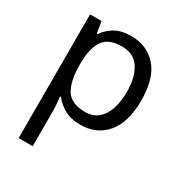

<svg xmlns="http://www.w3.org/2000/svg" viewBox="-183 -674 980 1043"><g transform="rotate(30 307.5 -153.0)"><path d="M340 -546Q439 -546 499.5 -477Q560 -408 560 -269Q560 -132 499.5 -61Q439 10 339 10Q277 10 236.5 -13.5Q196 -37 173 -68H167Q169 -51 171 -25Q173 1 173 20V240H85V-536H157L169 -463H173Q197 -498 236 -522Q275 -546 340 -546ZM324 -472Q242 -472 208.5 -426Q175 -380 173 -286V-269Q173 -170 205.5 -116.5Q238 -63 326 -63Q375 -63 406.5 -90Q438 -117 453.5 -163.5Q469 -210 469 -270Q469 -362 433.5 -417Q398 -472 324 -472Z"/></g></svg>

Font: Noto Sans Gunjala Gondi
Style: Regular
Weight: 400
Designer: Ek Type
Foundry: Ek Type
Version: Version 1.004